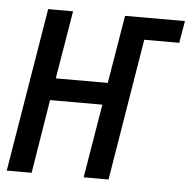

<svg xmlns="http://www.w3.org/2000/svg" viewBox="-51 -563 607 607"><g transform="rotate(5 252.0 -260.0)"><path d="M-8 0 78 -520H157L121 -304H286L322 -520H512L500 -450H389L315 0H236L275 -234H109L71 0Z"/></g></svg>

Font: Iosevka SS04
Style: Italic
Weight: 400
Italic angle: -9°
Monospace: yes
Designer: Belleve Invis
Foundry: Belleve Invis
Version: Version 19.0.0; ttfautohint (v1.8.4)